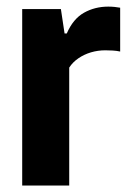

<svg xmlns="http://www.w3.org/2000/svg" viewBox="-20 -575 397 595"><path d="M48.8 0V-547H168.7L180.1 -471.2H186.9Q206.4 -516.4 240.2 -535.5Q274 -554.5 315.6 -554.5Q325.6 -554.5 335.5 -553.5Q345.5 -552.5 352.4 -551.1V-415.3Q341.4 -417.7 329.3 -418.4Q317.3 -419.1 306.2 -419.1Q283.6 -419.1 262 -412.8Q240.5 -406.4 222.9 -394.3Q205.2 -382.2 194.5 -365.6V0Z"/></svg>

Font: Encode Sans Condensed Thin
Style: Regular
Weight: 100
Width: 3
Designer: Multiple Designers
Foundry: Impallari Type
Version: Version 3.002